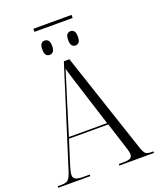

<svg xmlns="http://www.w3.org/2000/svg" viewBox="-173 -1068 970 1172"><g transform="rotate(-20 312.5 -482.0)"><path d="M188 -944V-964H436V-944ZM227 -780Q214 -780 205 -790Q196 -800 196 -826Q196 -853 205 -863Q214 -873 227 -873Q241 -873 250.5 -863Q260 -853 260 -826Q260 -800 250.5 -790Q241 -780 227 -780ZM396 -780Q382 -780 373 -790Q364 -800 364 -826Q364 -853 373 -863Q382 -873 396 -873Q409 -873 418 -863Q427 -853 427 -826Q427 -800 418 -790Q409 -780 396 -780ZM-1 0V-10H24Q55 -10 68.5 -23.5Q82 -37 95 -81L295 -714H331L550 -57Q560 -28 571 -19Q582 -10 608 -10H621V0H396V-10H424Q459 -10 471 -17.5Q483 -25 483 -42Q483 -54 477 -74Q471 -94 466 -109L418 -259H163L118 -118Q113 -102 107 -80Q101 -58 101 -45Q101 -26 115.5 -18Q130 -10 169 -10H207V0ZM166 -269H414L343 -493Q325 -549 311.5 -592Q298 -635 289 -667Q279 -633 267.5 -597Q256 -561 243 -519Z"/></g></svg>

Font: Noto Serif Display SemiCondensed Light
Style: Regular
Weight: 300
Width: 4
Designer: Monotype Design Team
Foundry: Monotype Imaging Inc.
Version: Version 2.009